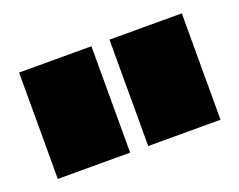

<svg xmlns="http://www.w3.org/2000/svg" viewBox="-61 -1079 619 497"><g transform="rotate(-20 249.0 -830.5)"><path d="M473.1 -976.6V-683.6H273.9V-976.6ZM224.1 -976.6V-683.6H24.9V-976.6Z"/></g></svg>

Font: Wilelessous
Style: Regular
Weight: 400
Designer: Kristopher Martin
Foundry: Kristopher Martin
Version: Version 1.0; ttfautohint (v1.8.4.7-5d5b)